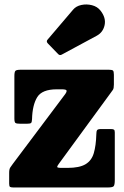

<svg xmlns="http://www.w3.org/2000/svg" viewBox="-20 -828 549 848"><path d="M230.5 -433.5Q165.5 -433.5 144.2 -398.5Q123 -363.5 121.5 -302Q121 -289 117.5 -285.2Q114 -281.5 99.5 -281.5H69Q53 -281.5 48.2 -285Q43.5 -288.5 43.5 -305V-491.5Q43.5 -510 48 -515Q52.5 -520 72 -520H460.5Q474.5 -520 478.8 -516.5Q483 -513 483 -498V-454.5Q483 -438 478.8 -431.5Q474.5 -425 468 -416.5L242 -107.5Q233.5 -96.5 232.5 -91.5Q231.5 -86.5 251 -86.5H278.5Q330.5 -86.5 357.5 -102.5Q384.5 -118.5 394.2 -151.5Q404 -184.5 405.5 -235.5Q405.5 -248 408.8 -253Q412 -258 425.5 -258H470Q480 -258 483.5 -255.2Q487 -252.5 487 -243V-33.5Q487 -11.5 482.2 -5.8Q477.5 0 455 0H40Q28.5 0 24.5 -2.5Q20.5 -5 20.5 -16.5V-65Q20.5 -80.5 25.2 -88Q30 -95.5 36.5 -104L267 -411Q275.5 -422.5 274 -428Q272.5 -433.5 253 -433.5ZM236.5 -589.5 191 -636.5Q182.5 -645.5 191 -654L303 -785.5Q316 -801 339.2 -806Q362.5 -811 386.2 -805Q410 -799 424 -781Q449 -749 442 -717Q435 -685 407 -670L253 -587Q244 -581.5 236.5 -589.5Z"/></svg>

Font: Besley* Narrow Heavy
Style: Regular
Weight: 800
Width: 4
Designer: Owen Earl
Foundry: indestructible type*
Version: Version 3.000; ttfautohint (v1.8.3)